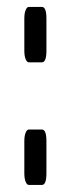

<svg xmlns="http://www.w3.org/2000/svg" viewBox="-20 -523 199 543"><path d="M61.5 -346.7Q56.2 -346.7 52.5 -355.7Q48.8 -364.7 48.8 -379.9V-470.2Q48.8 -485.4 52.5 -494.4Q56.2 -503.4 61.5 -503.4H98.6Q111.3 -503.4 111.3 -470.2V-379.9Q111.3 -346.7 98.6 -346.7ZM61.5 0Q56.2 0 52.5 -9Q48.8 -18.1 48.8 -33.2V-123.5Q48.8 -138.7 52.5 -147.7Q56.2 -156.7 61.5 -156.7H98.6Q111.3 -156.7 111.3 -123.5V-33.2Q111.3 0 98.6 0Z"/></svg>

Font: BenchNine
Style: Regular
Weight: 400
Designer: Vernon Adams
Foundry: Vernon Adams
Version: Version 1 ; ttfautohint (v0.92.18-e454-dirty) -l 8 -r 50 -G 